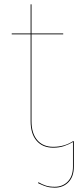

<svg xmlns="http://www.w3.org/2000/svg" viewBox="-20 -671 374 884"><path d="M320 -19V96Q320 142 295.5 167.5Q271 193 232 193Q210 193 194 188Q178 183 168 178Q158 173 155 172L157 168Q174 178 191 183.5Q208 189 232 189Q269 189 292.5 164.5Q316 140 316 96V-17Q295 -5 273.5 2Q252 9 225 9Q176 9 148.5 -23Q121 -55 121 -113V-513H34V-517H121V-651H125V-517H271V-513H125V-114Q125 -57 151.5 -26Q178 5 225 5Q277 5 318 -22Z"/></svg>

Font: FiraGO Four
Style: Regular
Weight: 100
Designer: bBox Type
Foundry: bBox Type GmbH
Version: Version 1.001